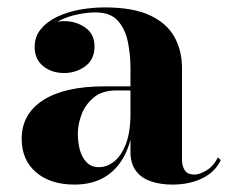

<svg xmlns="http://www.w3.org/2000/svg" viewBox="-20 -488 620 518"><path d="M445 10Q412.5 10 387 1.2Q361.5 -7.5 346.8 -27Q332 -46.5 332 -78V-304.5Q332 -340.5 325 -375Q318 -409.5 298 -432Q278 -454.5 238 -454.5Q215.5 -454.5 189.8 -449.2Q164 -444 141 -432.8Q118 -421.5 103.5 -403.8Q89 -386 89 -361H74.5Q74.5 -392.5 98.2 -411.8Q122 -431 153 -431Q185.5 -431 210.2 -413.5Q235 -396 235 -363Q235 -327.5 210 -309.2Q185 -291 153 -291Q119 -291 96.2 -309.8Q73.5 -328.5 73.5 -361Q73.5 -389 90 -409.2Q106.5 -429.5 133.8 -442.5Q161 -455.5 194.5 -461.8Q228 -468 262.5 -468Q338.5 -468 384.2 -446.8Q430 -425.5 450.5 -388.5Q471 -351.5 471 -304.5V-56.5Q471 -40 478.5 -28.5Q486 -17 505 -17Q518 -17 537 -28.2Q556 -39.5 568 -63.5L575.5 -56Q561 -24.5 526.2 -7.2Q491.5 10 445 10ZM181 10Q116 10 77.2 -23.2Q38.5 -56.5 38.5 -113.5Q38.5 -180.5 96.5 -217.8Q154.5 -255 261 -255H378.5V-244H294Q256 -244 233.2 -225.2Q210.5 -206.5 200.2 -179.5Q190 -152.5 190 -127.5Q190 -104 195.5 -83.5Q201 -63 213.8 -50Q226.5 -37 247 -37Q269 -37 288.2 -52.5Q307.5 -68 319.8 -100Q332 -132 332 -181H340Q340 -122.5 321.2 -79.5Q302.5 -36.5 267.2 -13.2Q232 10 181 10Z"/></svg>

Font: Bodoni Moda 18pt
Style: Bold
Weight: 700
Designer: Owen Earl
Foundry: indestructible type
Version: Version 2.004